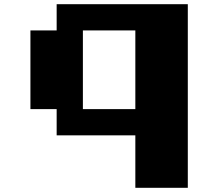

<svg xmlns="http://www.w3.org/2000/svg" viewBox="-20 -770 1040 915"><path d="M250 -750H875V125H625V-125H250V-250H125V-625H250ZM375 -625V-250H625V-625Z"/></svg>

Font: Dogica Pixel
Style: Bold
Weight: 700
Designer: Roberto Mocci
Version: Version 001.000